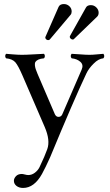

<svg xmlns="http://www.w3.org/2000/svg" viewBox="-20 -677 535 938"><path d="M185.1 172.9Q147 241.2 92.8 241.2Q73.2 241.2 60.5 231.2Q47.9 221.2 47.9 206.1Q47.9 194.8 57.9 183.8Q67.9 172.9 86.9 172.9Q91.3 172.9 101.3 175.5Q111.3 178.2 118.2 178.2Q135.3 178.2 150.1 167Q165 155.8 172.9 140.1Q199.7 84 210.9 51.8Q226.6 8.3 198.2 -57.1L89.8 -308.1Q68.8 -356.9 54.7 -373Q40 -389.2 9.8 -392.1Q5.4 -396.5 5.4 -403.1Q5.4 -409.7 9.8 -414.1Q11.7 -414.1 39.8 -411.6Q67.9 -409.2 86.9 -409.2Q106 -409.2 143.3 -411.4Q180.7 -413.6 194.8 -414.1Q199.2 -409.7 199.2 -403.1Q199.2 -396.5 194.8 -392.1Q177.7 -390.6 167.7 -386Q157.7 -381.3 153.6 -375.2Q149.4 -369.1 150.4 -358.9Q151.4 -348.6 154.3 -339.8Q157.2 -331.1 163.1 -316.9L248 -119.1Q254.4 -105.5 266.6 -106Q278.8 -106.4 284.2 -118.2L378.9 -336.9Q389.2 -360.4 372.6 -375Q356 -389.6 330.1 -392.1Q325.7 -396.5 325.7 -403.1Q325.7 -409.7 330.1 -414.1Q345.7 -413.6 372.6 -411.4Q399.4 -409.2 417 -409.2Q432.1 -409.2 453.9 -411.4Q475.6 -413.6 484.9 -414.1Q489.3 -409.7 489.3 -403.1Q489.3 -396.5 484.9 -392.1Q460.9 -390.1 437.5 -366.2Q413.6 -342.8 401.9 -317.9Q339.8 -186.5 225.1 90.8Q203.1 140.1 185.1 172.9ZM461.9 -615.2Q461.9 -603 455.1 -596.2L340.8 -485.8Q338.9 -483.9 335 -483.9Q330.6 -483.9 325.7 -487.8Q320.8 -491.7 320.8 -497.1Q320.8 -500 321.8 -501L399.9 -640.1Q406.2 -651.9 423.8 -651.9Q439.5 -651.9 450.7 -640.6Q461.9 -629.4 461.9 -615.2ZM330.1 -621.1Q330.1 -611.3 325.2 -605L223.1 -483.9Q220.2 -481 214.8 -481Q210 -481 205.6 -484.9Q201.2 -488.8 201.2 -494.1Q201.2 -496.1 202.1 -497.1L266.1 -643.1Q272.5 -657.2 292 -657.2Q307.6 -657.2 318.8 -646.7Q330.1 -636.2 330.1 -621.1Z"/></svg>

Font: Linux Libertine Display G
Style: Regular
Weight: 400
Designer: Philipp H. Poll
Foundry: Philipp H. Poll
Version: Version 5.0.9